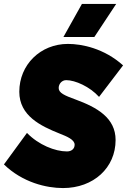

<svg xmlns="http://www.w3.org/2000/svg" viewBox="-33 -940 645 975"><path d="M287 15C442 15 554 -88 554 -229C554 -342 459 -395 350 -435C295 -455 265 -468 265 -493C265 -515 282 -533 303 -533C349 -533 423 -500 470 -448L592 -608C495 -695 382 -717 312 -717C172 -717 65 -611 65 -474C65 -352 174 -300 269 -262C307 -247 346 -231 346 -205C346 -185 331 -171 307 -171C247 -171 163 -204 104 -265L-13 -105C82 -13 203 15 287 15ZM557 -920H383L289 -752H446Z"/></svg>

Font: Fixel Text 20240404 Black
Style: Italic
Weight: 900
Width: 4
Italic angle: -10°
Designer: AlfaBravo + MacPaw
Foundry: Kyrylo Tkachov, Marchela Mozhyna, Serhii Makarenko, Maria Weinstein, Zakhar Kryvoshyya
Version: Version 1.211;Glyphs 3.2 (3225)